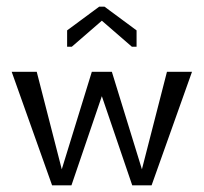

<svg xmlns="http://www.w3.org/2000/svg" viewBox="-20 -555 610 575"><path d="M293 -535 389 -464V-415H375L285 -493L195 -415H181V-464L277 -535ZM136 0 15 -340H90L165 -48L255 -340H315L405 -48L480 -340H555L434 0H376L285 -267L194 0Z"/></svg>

Font: Glametrix
Style: Regular
Weight: 500
Designer: gluk
Foundry: gluk
Version: Version 0.40